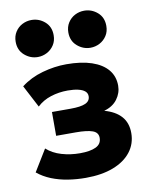

<svg xmlns="http://www.w3.org/2000/svg" viewBox="-86 -824 707 901"><g transform="rotate(-10 267.0 -373.0)"><path d="M250 13.5Q206.5 13.5 165.2 7Q124 0.5 87.2 -14.2Q50.5 -29 22 -52.5L85 -155.5Q114 -129.5 155.8 -117.2Q197.5 -105 243 -105Q292 -105 319 -118Q346 -131 346 -160.5Q346 -186 319.8 -195.5Q293.5 -205 240 -205H146.5V-318.5H235.5Q284 -318.5 306.5 -328.8Q329 -339 329 -362Q329 -376.5 317.8 -386Q306.5 -395.5 285.8 -400.2Q265 -405 236.5 -405Q194.5 -405 156 -392.8Q117.5 -380.5 90 -354.5L34.5 -460.5Q79 -495 137 -511.2Q195 -527.5 251.5 -527.5Q322 -527.5 371.8 -510.8Q421.5 -494 447.8 -462.5Q474 -431 474 -386.5Q474 -351.5 452.2 -322.2Q430.5 -293 389 -281.5Q441.5 -267 468.8 -236.2Q496 -205.5 496 -157Q496 -106 466.2 -67.5Q436.5 -29 381.5 -7.8Q326.5 13.5 250 13.5ZM126.5 -584Q91.5 -584 63.8 -608Q36 -632 36 -672.5Q36 -699 48.8 -719Q61.5 -739 82.2 -749.8Q103 -760.5 126.5 -760.5Q162 -760.5 189.5 -736.8Q217 -713 217 -672.5Q217 -645.5 204.2 -625.8Q191.5 -606 170.8 -595Q150 -584 126.5 -584ZM377.5 -584Q342.5 -584 314.8 -608Q287 -632 287 -672.5Q287 -699 299.8 -719Q312.5 -739 333.2 -749.8Q354 -760.5 377.5 -760.5Q413 -760.5 440.5 -736.8Q468 -713 468 -672.5Q468 -645.5 455.2 -625.8Q442.5 -606 421.8 -595Q401 -584 377.5 -584Z"/></g></svg>

Font: Geologica Roman
Style: Bold
Weight: 700
Designer: Sindre Bremnes, Frode Helland
Foundry: Monokrom Skriftforlag AS
Version: Version 1.010;gftools[0.9.28]